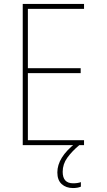

<svg xmlns="http://www.w3.org/2000/svg" viewBox="-20 -734 540 971"><path d="M95 0V-714H405V-689H121V-389H388V-364H121V-25H405V0ZM349 217Q314 217 292 197Q270 177 270 138Q270 62 362 -10L381 0Q344 31 320.5 63.5Q297 96 297 135Q297 193 350 193Q373 193 389 187V210Q373 217 349 217Z"/></svg>

Font: Noto Sans Mono ExtraCondensed Thin
Style: Regular
Weight: 100
Width: 2
Designer: Monotype Design Team
Foundry: Monotype Imaging Inc.
Version: Version 2.014; ttfautohint (v1.8.4.7-5d5b)